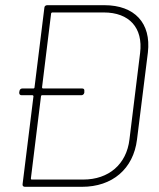

<svg xmlns="http://www.w3.org/2000/svg" viewBox="-20 -720 611 740"><path d="M382 -700H162C156 -700 151 -696 151 -690L113 -383C113 -381 111 -379 109 -379H66C60 -379 56 -375 55 -369L54 -363C54 -357 57 -353 63 -353H105C107 -353 109 -351 109 -349L67 -10C66 -4 70 0 76 0H296C413 0 494 -69 508 -182L550 -518C563 -631 499 -700 382 -700ZM479 -183C468 -87 399 -28 301 -28H102C100 -28 99 -30 99 -32L138 -349C138 -351 140 -353 142 -353H294C299 -353 304 -357 305 -363V-369C306 -375 303 -379 297 -379H145C144 -379 142 -381 142 -383L177 -668C177 -670 180 -672 181 -672H380C478 -672 532 -613 520 -516Z"/></svg>

Font: Barlow Thin
Style: Italic
Weight: 250
Italic angle: -7°
Designer: Jeremy Tribby
Foundry: Tribby Type
Version: Version 1.422;hotconv 1.0.109;makeotfexe 2.5.65596